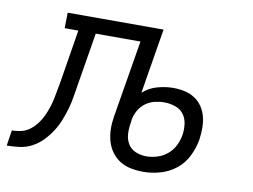

<svg xmlns="http://www.w3.org/2000/svg" viewBox="-119 -609 932 706"><g transform="rotate(10 347.0 -256.0)"><path d="M455 8Q431 8 408.5 3.5Q386 -1 367.5 -12.5Q349 -24 336 -42Q323 -60 317 -81.5Q311 -103 310.5 -126Q310 -149 314 -173L362 -462H195L163 -268Q159 -245 155.5 -222Q152 -199 145.5 -176Q139 -153 130 -130Q121 -107 107.5 -86Q94 -65 76.5 -47Q59 -29 37 -17.5Q15 -6 -9 -3Q-33 0 -56 0L-47 -58Q-30 -58 -12.5 -62Q5 -66 19.5 -77Q34 -88 45 -102.5Q56 -117 63.5 -133Q71 -149 76.5 -165.5Q82 -182 85.5 -198.5Q89 -215 92 -232Q95 -249 98 -265L130 -462H79L80 -520H438L398 -277Q421 -298 451.5 -306.5Q482 -315 511 -315Q533 -315 553.5 -310.5Q574 -306 591 -295Q608 -284 619.5 -267Q631 -250 636 -230Q641 -210 641 -188.5Q641 -167 638 -145Q633 -114 618 -83Q603 -52 576.5 -31Q550 -10 518 -1Q486 8 455 8ZM456 -50Q476 -50 497 -56.5Q518 -63 535 -77.5Q552 -92 561.5 -112Q571 -132 574 -152Q577 -173 574 -193.5Q571 -214 559 -229Q547 -244 527.5 -250.5Q508 -257 487 -257Q470 -257 451.5 -252.5Q433 -248 417.5 -236.5Q402 -225 392.5 -208Q383 -191 380 -173L379 -163Q375 -142 376 -121Q377 -100 387 -83Q397 -66 416 -58Q435 -50 456 -50Z"/></g></svg>

Font: Iosevka Etoile Light
Style: Italic
Weight: 300
Italic angle: -9°
Designer: Belleve Invis
Foundry: Belleve Invis
Version: Version 22.1.2; ttfautohint (v1.8.4)